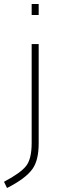

<svg xmlns="http://www.w3.org/2000/svg" viewBox="-79 -720 292 958"><path d="M-44 218 -59 187Q26 142 52.5 106.5Q79 71 79 -6V-500H114V-5Q114 80 83 123Q49 171 -44 218ZM114 -645H79V-700H114Z"/></svg>

Font: Storia Sans Thin
Style: Regular
Weight: 100
Designer: Accademia di Belle Arti di Urbino and others
Foundry: Accademia di Belle Arti di Urbino and others.
Version: Version 60.001;May 25, 2020;FontCreator 12.0.0.2522 64-bit